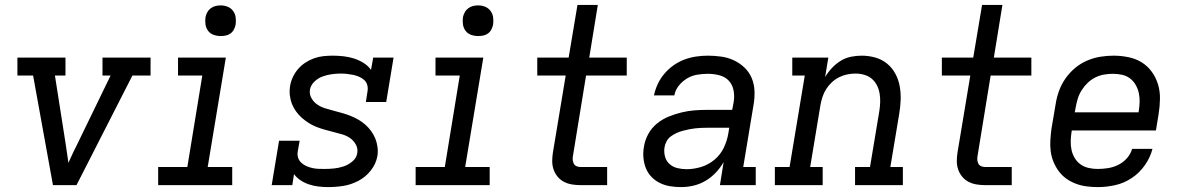

<svg xmlns="http://www.w3.org/2000/svg" viewBox="-20 -755 4840 783"><path d="M196 0 115 -447H51V-520H247V-447H204L247 -173Q250 -153 253 -132.5Q256 -112 259 -91Q268 -112 278 -132.5Q288 -153 298 -173L431 -447H398V-520H594V-447H520L292 0Z M625 0V-74H744L805 -447H706V-520H901L827 -74H927V0ZM880 -608Q865 -608 851 -613Q837 -618 828.5 -629.5Q820 -641 818 -655.5Q816 -670 818 -685Q820 -695 825.5 -705Q831 -715 840 -721.5Q849 -728 859 -730.5Q869 -733 880 -733Q895 -733 908.5 -727.5Q922 -722 930.5 -710.5Q939 -699 941 -684.5Q943 -670 941 -655Q939 -645 934 -635Q929 -625 920 -618.5Q911 -612 900.5 -610Q890 -608 880 -608Z M1318 8Q1298 8 1278 5.5Q1258 3 1240 -3Q1222 -9 1206 -19.5Q1190 -30 1179 -45L1172 0H1088L1118 -181H1202L1194 -136Q1192 -123 1196 -111Q1200 -99 1209 -91Q1218 -83 1229 -78Q1240 -73 1252.5 -70Q1265 -67 1278 -66.5Q1291 -66 1304 -66Q1323 -66 1342.5 -68Q1362 -70 1381.5 -76.5Q1401 -83 1417.5 -97Q1434 -111 1437 -131Q1440 -150 1431 -166Q1422 -182 1407.5 -192Q1393 -202 1375.5 -207Q1358 -212 1340.5 -216.5Q1323 -221 1305 -226Q1287 -231 1270.5 -237.5Q1254 -244 1239 -253.5Q1224 -263 1211 -274.5Q1198 -286 1187.5 -300.5Q1177 -315 1170.5 -331.5Q1164 -348 1162 -366.5Q1160 -385 1163 -404Q1166 -423 1174.5 -441Q1183 -459 1196 -474Q1209 -489 1226 -500Q1243 -511 1261.5 -517.5Q1280 -524 1299 -526Q1318 -528 1337 -528Q1359 -528 1381 -525.5Q1403 -523 1423.5 -516.5Q1444 -510 1462.5 -498.5Q1481 -487 1493 -470L1502 -520H1585L1555 -339H1472L1479 -384Q1481 -397 1477.5 -409Q1474 -421 1465 -429Q1456 -437 1444.5 -442Q1433 -447 1421 -449.5Q1409 -452 1396 -453.5Q1383 -455 1370 -455Q1352 -455 1333.5 -452.5Q1315 -450 1296.5 -443.5Q1278 -437 1263 -423Q1248 -409 1244 -390Q1241 -371 1250 -355Q1259 -339 1273.5 -329Q1288 -319 1305.5 -313.5Q1323 -308 1340.5 -303.5Q1358 -299 1375.5 -294Q1393 -289 1409.5 -282.5Q1426 -276 1441.5 -267Q1457 -258 1470 -246.5Q1483 -235 1493.5 -220.5Q1504 -206 1510.5 -190Q1517 -174 1519.5 -155.5Q1522 -137 1519 -118Q1513 -86 1492 -59.5Q1471 -33 1441.5 -17.5Q1412 -2 1381 3Q1350 8 1318 8Z M1675 0V-74H1794L1855 -447H1756V-520H1951L1877 -74H1977V0ZM1930 -608Q1915 -608 1901 -613Q1887 -618 1878.5 -629.5Q1870 -641 1868 -655.5Q1866 -670 1868 -685Q1870 -695 1875.5 -705Q1881 -715 1890 -721.5Q1899 -728 1909 -730.5Q1919 -733 1930 -733Q1945 -733 1958.5 -727.5Q1972 -722 1980.5 -710.5Q1989 -699 1991 -684.5Q1993 -670 1991 -655Q1989 -645 1984 -635Q1979 -625 1970 -618.5Q1961 -612 1950.5 -610Q1940 -608 1930 -608Z M2347 0Q2329 0 2311.5 -3Q2294 -6 2279 -14Q2264 -22 2253.5 -35Q2243 -48 2237.5 -64Q2232 -80 2232 -98Q2232 -116 2235 -134L2287 -447H2171V-520H2299L2335 -735H2418L2383 -520H2536V-447H2370L2317 -122Q2315 -113 2315.5 -104.5Q2316 -96 2319.5 -88.5Q2323 -81 2330.5 -77.5Q2338 -74 2347 -74H2456V0Z M2758 8Q2735 8 2713 4.5Q2691 1 2671.5 -8.5Q2652 -18 2637 -33.5Q2622 -49 2614 -69Q2606 -89 2604 -111.5Q2602 -134 2606 -156Q2610 -183 2623.5 -208Q2637 -233 2659 -251Q2681 -269 2707 -279.5Q2733 -290 2759.5 -296.5Q2786 -303 2812.5 -305Q2839 -307 2865 -307H2966L2972 -339Q2976 -363 2971.5 -386.5Q2967 -410 2952 -426Q2937 -442 2914 -448Q2891 -454 2867 -454Q2846 -454 2824 -450.5Q2802 -447 2782.5 -435.5Q2763 -424 2748.5 -406Q2734 -388 2730 -366H2647Q2652 -390 2662.5 -412.5Q2673 -435 2689.5 -454.5Q2706 -474 2727.5 -489Q2749 -504 2772 -512.5Q2795 -521 2819.5 -524.5Q2844 -528 2867 -528Q2895 -528 2922.5 -524Q2950 -520 2974 -508.5Q2998 -497 3017 -478.5Q3036 -460 3046 -435.5Q3056 -411 3057 -383Q3058 -355 3053 -327L3011 -74H3062V0H2916L2931 -94Q2918 -71 2899 -51Q2880 -31 2857 -17.5Q2834 -4 2808.5 2Q2783 8 2758 8ZM2780 -65Q2809 -65 2839 -74Q2869 -83 2893.5 -103.5Q2918 -124 2931.5 -152Q2945 -180 2950 -210L2954 -234H2865Q2852 -234 2839.5 -233.5Q2827 -233 2814.5 -231.5Q2802 -230 2789.5 -227.5Q2777 -225 2764 -221.5Q2751 -218 2739 -212.5Q2727 -207 2716 -199Q2705 -191 2698.5 -179Q2692 -167 2690 -154Q2687 -135 2692 -116.5Q2697 -98 2710.5 -86Q2724 -74 2742.5 -69.5Q2761 -65 2780 -65Z M3140 0V-74H3200L3262 -447H3211V-520H3358L3345 -441Q3357 -461 3373 -478Q3389 -495 3408.5 -507Q3428 -519 3450 -523.5Q3472 -528 3494 -528Q3522 -528 3549 -520.5Q3576 -513 3597 -496Q3618 -479 3631 -455Q3644 -431 3649 -404Q3654 -377 3653 -348Q3652 -319 3647 -290L3611 -74H3662V0H3467V-74H3528L3566 -302Q3569 -321 3569.5 -339Q3570 -357 3567 -374.5Q3564 -392 3556 -407.5Q3548 -423 3535 -434Q3522 -445 3504.5 -450Q3487 -455 3469 -455Q3452 -455 3435 -451.5Q3418 -448 3402 -440Q3386 -432 3372.5 -419.5Q3359 -407 3349.5 -392Q3340 -377 3334.5 -360.5Q3329 -344 3326 -327L3284 -74H3335V0Z M3997 0Q3979 0 3961.5 -3Q3944 -6 3929 -14Q3914 -22 3903.5 -35Q3893 -48 3887.5 -64Q3882 -80 3882 -98Q3882 -116 3885 -134L3937 -447H3821V-520H3949L3985 -735H4068L4033 -520H4186V-447H4020L3967 -122Q3965 -113 3965.5 -104.5Q3966 -96 3969.5 -88.5Q3973 -81 3980.5 -77.5Q3988 -74 3997 -74H4106V0Z M4457 8Q4434 8 4411 5Q4388 2 4367 -6Q4346 -14 4328.5 -26.5Q4311 -39 4298 -56.5Q4285 -74 4276.5 -94.5Q4268 -115 4265 -137.5Q4262 -160 4263.5 -183.5Q4265 -207 4268 -230L4285 -330Q4289 -357 4298.5 -383.5Q4308 -410 4324.5 -434Q4341 -458 4363.5 -477Q4386 -496 4412.5 -507.5Q4439 -519 4466.5 -523.5Q4494 -528 4521 -528Q4551 -528 4581 -522Q4611 -516 4635.5 -501Q4660 -486 4677 -462.5Q4694 -439 4702.5 -411Q4711 -383 4710.5 -352Q4710 -321 4705 -290L4694 -223H4351L4350 -218Q4347 -199 4346.5 -179.5Q4346 -160 4350 -142.5Q4354 -125 4363.5 -109.5Q4373 -94 4387.5 -84Q4402 -74 4420 -70Q4438 -66 4457 -66Q4478 -66 4499.5 -69.5Q4521 -73 4541 -83Q4561 -93 4576 -110Q4591 -127 4597 -148H4680Q4671 -113 4649 -81.5Q4627 -50 4595.5 -29Q4564 -8 4528 0Q4492 8 4457 8ZM4363 -297H4623L4624 -302Q4627 -321 4627.5 -340Q4628 -359 4624 -376.5Q4620 -394 4611 -409.5Q4602 -425 4588 -435.5Q4574 -446 4556 -450Q4538 -454 4519 -454Q4501 -454 4483 -451Q4465 -448 4447.5 -439.5Q4430 -431 4416 -417.5Q4402 -404 4391.5 -387.5Q4381 -371 4375.5 -353.5Q4370 -336 4367 -318Z"/></svg>

Font: Iosevka Etoile Oblique
Style: Regular
Weight: 400
Italic angle: -9°
Designer: Belleve Invis
Foundry: Belleve Invis
Version: Version 15.5.2; ttfautohint (v1.8.4)